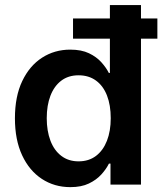

<svg xmlns="http://www.w3.org/2000/svg" viewBox="-20 -748 658 778"><path d="M265.1 10.3Q200.2 10.3 149.4 -23.2Q98.6 -56.6 69.6 -118.9Q40.5 -181.2 40.5 -268.6Q40.5 -357.4 70.1 -419.4Q99.6 -481.4 150.4 -514.2Q201.2 -546.9 264.6 -546.9Q310.1 -546.9 340.6 -532.2Q371.1 -517.6 390.6 -495.8Q410.2 -474.1 420.9 -452.6H425.3V-727.5H551.3V0H427.7V-85H421.4Q410.2 -62.5 390.4 -40.8Q370.6 -19 340.1 -4.4Q309.6 10.3 265.1 10.3ZM298.3 -94.2Q339.8 -94.2 368.9 -116.2Q397.9 -138.2 413.3 -177.5Q428.7 -216.8 428.7 -269Q428.7 -321.8 413.6 -360.8Q398.4 -399.9 369.1 -421.4Q339.8 -442.9 298.3 -442.9Q256.8 -442.9 228 -420.9Q199.2 -398.9 184.3 -359.9Q169.4 -320.8 169.4 -269Q169.4 -217.8 184.3 -178.2Q199.2 -138.7 228.3 -116.5Q257.3 -94.2 298.3 -94.2ZM275.9 -591.3V-673.3H617.7V-591.3Z"/></svg>

Font: Inter 18pt SemiBold
Style: Regular
Weight: 600
Designer: Rasmus Andersson
Foundry: rsms
Version: Version 4.001;git-66647c0bb